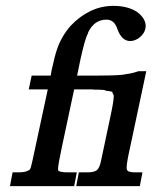

<svg xmlns="http://www.w3.org/2000/svg" viewBox="-20 -635 530 655"><path d="M424 -133Q412 -80 412 -63Q412 -59 413 -57Q414 -47 442 -47H466L457 0H240L249 -47H278Q301 -47 310.5 -54.5Q320 -62 325 -88L357 -239Q368 -290 368 -306Q368 -310 367 -312L365 -315L363 -322L353 -324Q349 -325 345 -325Q341 -325 336 -328Q328 -328 319 -329H308Q299 -330 291 -330H233L191 -133Q178 -72 178 -58Q178 -56 178 -55Q181 -47 210 -47H242L233 0H14L23 -47H44Q71 -47 82 -57Q85 -60 91 -88L143 -330H78L88 -377H153L156 -395Q168 -450 176 -471Q183 -491 194.5 -510.5Q206 -530 221 -547Q251 -579 288 -597Q325 -615 367 -615Q416 -615 448 -594Q477 -572 477 -546Q477 -542 476 -537Q472 -520 456.5 -507.5Q441 -495 424 -495Q395 -495 380 -537Q370 -568 343 -568Q301 -568 280 -523H281Q274 -510 268 -488Q262 -466 255 -435L243 -377H301Q372 -377 398 -380Q412 -382 425 -384.5Q438 -387 452 -392H479Z"/></svg>

Font: New Athena Unicode
Style: Bold Italic
Weight: 700
Designer: J. Rusten 1997; rev. by R. Hancock 2001, 2002, rev. by D. Mastronarde 2002-2021
Foundry: Society for Classical Studies (formerly American Philological Association)
Version: Version 5.008